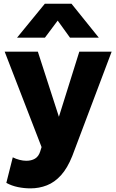

<svg xmlns="http://www.w3.org/2000/svg" viewBox="-20 -787 622 1030"><path d="M144 223.5Q109 223.5 75.5 216.5Q42 209.5 14 194L48.5 57Q65 65.5 84.5 70.5Q104 75.5 121 75.5Q148.5 75.5 167.8 64Q187 52.5 195.5 26L203 2L5 -510H183L296 -160.5L405.5 -510H579L367.5 50.5Q341.5 115.5 307.2 153.2Q273 191 231.5 207.2Q190 223.5 144 223.5ZM71.5 -585 220.5 -767H363.5L510 -585H355.5L289.5 -676.5L221 -585Z"/></svg>

Font: Geologica Roman
Style: Bold
Weight: 700
Designer: Sindre Bremnes, Frode Helland
Foundry: Monokrom Skriftforlag AS
Version: Version 1.010;gftools[0.9.28]